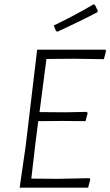

<svg xmlns="http://www.w3.org/2000/svg" viewBox="-20 -869 511 889"><path d="M413 -849 419 -847 433 -819 430 -812Q360 -775 246 -722L239 -726L229 -751Q333 -801 413 -849ZM395 -44 398 -38 388 0H71L99 -194L152 -639H468L471 -633L461 -595L321 -597L195 -596L163 -350L281 -349L382 -351L386 -345L376 -308L271 -309L157 -308L143 -197L125 -42L248 -41Z"/></svg>

Font: Alegreya Sans SC Light
Style: Italic
Weight: 300
Italic angle: -7°
Designer: Juan Pablo del Peral
Foundry: Huerta Tipografica
Version: Version 2.007